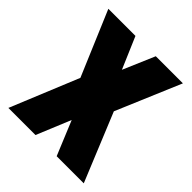

<svg xmlns="http://www.w3.org/2000/svg" viewBox="-147 -555 641 641"><g transform="rotate(45 173.0 -235.0)"><path d="M-5 0 94 -241 -3 -470H125L173 -358L221 -470H349L252 -241L351 0H223L173 -121L123 0Z"/></g></svg>

Font: Smooch Sans Black
Style: Regular
Weight: 900
Designer: Robert E. Leuschke
Foundry: Robert E. Leuschke
Version: Version 1.010; ttfautohint (v1.8.3)